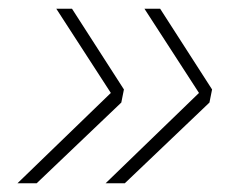

<svg xmlns="http://www.w3.org/2000/svg" viewBox="-20 -496 561 440"><path d="M222 -76H266L460 -261L466 -291L347 -476H311L436 -283ZM20 -76H64L258 -261L264 -291L145 -476H109L234 -283Z"/></svg>

Font: Geist Thin
Style: Italic
Weight: 100
Italic angle: -12°
Designer: Basement.studio, Andrés Briganti, Mateo Zaragoza
Foundry: Basement.studio, Vercel, Andrés Briganti, Guido Ferreyra, Mateo Zaragoza
Version: Version 1.500